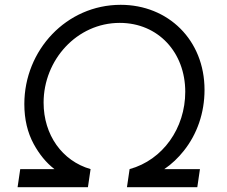

<svg xmlns="http://www.w3.org/2000/svg" viewBox="-20 -777 943 797"><path d="M345 0 356 -75C238 -109 161 -217 161 -351C161 -528 299 -682 477 -682C637 -682 749 -559 749 -396C749 -245 656 -113 518 -75L507 0H799L810 -75H662C693 -96 720 -122 743 -151C798 -220 829 -308 829 -404C829 -611 678 -757 481 -757C256 -757 81 -569 81 -345C81 -282 94 -227 120 -179C143 -137 171 -102 206 -75H64L53 0Z"/></svg>

Font: Plus Jakarta Sans
Style: Italic
Weight: 400
Italic angle: -8°
Designer: Gumpita Rahayu
Foundry: Tokotype
Version: Version 2.071;gftools[0.9.30]